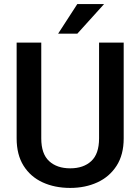

<svg xmlns="http://www.w3.org/2000/svg" viewBox="-20 -922 694 952"><path d="M471.2 -710.9H593.3V-235.8Q593.3 -154.8 558.1 -100.1Q522.9 -45.4 462.9 -17.8Q402.8 9.8 328.1 9.8Q251.5 9.8 191.4 -17.8Q131.3 -45.4 96.9 -100.1Q62.5 -154.8 62.5 -235.8V-710.9H184.6V-235.8Q184.6 -159.2 223.4 -123.3Q262.2 -87.4 328.1 -87.4Q394 -87.4 432.6 -123.3Q471.2 -159.2 471.2 -235.8ZM268.1 -754.9 363.3 -901.9H496.1L363.3 -754.9Z"/></svg>

Font: Vazirmatn UI Medium
Style: Regular
Weight: 500
Designer: Saber Rastikerdar
Foundry: Saber Rastikerdar
Version: Version 33.003